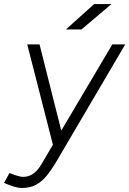

<svg xmlns="http://www.w3.org/2000/svg" viewBox="-83 -720 641 952"><path d="M25 212Q8 212 -13.5 205.5Q-35 199 -63 187L-36 138Q12 157 31 157Q61 157 83.5 140Q106 123 122 95L201 -39L474 -500H538L196 82Q171 124 147 153Q123 182 94 197Q65 212 25 212ZM180 0 52 -500H113L229 -40L240 0ZM244 -574 384 -700H470L321 -574Z"/></svg>

Font: Figtree Light Light
Style: Italic
Weight: 300
Italic angle: -9.5°
Version: Version 2.000